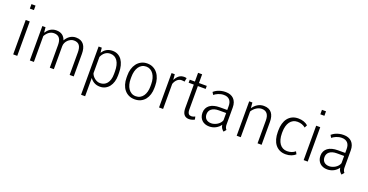

<svg xmlns="http://www.w3.org/2000/svg" viewBox="-36 -1642 5243 2732"><g transform="rotate(20 2585.5 -275.5)"><path d="M157.2 -693.4H95.7V-761.2H157.2ZM157.2 0H95.7V-521H157.2Z M396 -521 403.3 -440.4Q416.5 -459.5 431.9 -476.3Q447.3 -493.2 466.1 -505.4Q484.9 -517.6 507.6 -524.7Q530.3 -531.7 558.1 -531.7Q587.4 -531.7 610.6 -524.7Q633.8 -517.6 651.1 -504.4Q668.5 -491.2 680.4 -472.9Q692.4 -454.6 699.7 -432.1Q711.9 -453.1 727.3 -471.2Q742.7 -489.3 762 -502.7Q781.2 -516.1 804.7 -523.9Q828.1 -531.7 856 -531.7Q897.9 -531.7 927.5 -517.8Q957 -503.9 975.8 -478.8Q994.6 -453.6 1003.4 -418.7Q1012.2 -383.8 1012.2 -341.8V0H950.7V-341.8Q950.7 -375 944.8 -401.1Q939 -427.2 926.3 -445.1Q913.6 -462.9 892.6 -472.4Q871.6 -481.9 841.8 -481.9Q818.4 -481.9 795.2 -471.4Q772 -460.9 753.2 -442.6Q734.4 -424.3 722.9 -399.9Q711.4 -375.5 711.4 -347.7V0H649.9V-341.8Q649.9 -374 644 -400.1Q638.2 -426.3 625.2 -444.3Q612.3 -462.4 591.3 -472.2Q570.3 -481.9 540.5 -481.9Q499 -481.9 466.1 -458.3Q433.1 -434.6 409.2 -391.6V0H347.7V-521Z M1600.6 -227.1Q1600.6 -176.8 1587.6 -133.3Q1574.7 -89.8 1550.3 -58.1Q1525.9 -26.4 1490.5 -8.1Q1455.1 10.3 1410.6 10.3Q1360.4 10.3 1322.5 -11Q1284.7 -32.2 1261.2 -67.4V209.5H1199.7V-521H1247.6L1255.9 -445.3Q1308.1 -531.7 1409.7 -531.7Q1455.1 -531.7 1490.7 -512.9Q1526.4 -494.1 1550.8 -459.5Q1575.2 -424.8 1587.9 -376Q1600.6 -327.1 1600.6 -267.1ZM1539.6 -267.1Q1539.6 -317.9 1530 -357.9Q1520.5 -397.9 1501.7 -425.5Q1482.9 -453.1 1455.8 -467.8Q1428.7 -482.4 1393.6 -482.4Q1347.7 -482.4 1314 -456.5Q1280.3 -430.7 1261.2 -384.8V-139.2Q1267.1 -120.6 1280 -102.5Q1293 -84.5 1310.8 -70.1Q1328.6 -55.7 1350.1 -46.9Q1371.6 -38.1 1394.5 -38.1Q1426.3 -38.1 1452.9 -49.8Q1479.5 -61.5 1498.8 -85.2Q1518.1 -108.9 1528.8 -144.3Q1539.6 -179.7 1539.6 -227.1Z M1785.6 -240.7Q1785.6 -200.2 1795.2 -163.1Q1804.7 -126 1823.7 -97.9Q1842.8 -69.8 1870.8 -53.2Q1898.9 -36.6 1936.5 -36.6Q1973.6 -36.6 2001.7 -52.5Q2029.8 -68.4 2048.6 -95.7Q2067.4 -123 2076.9 -159.7Q2086.4 -196.3 2086.4 -237.8V-273.9Q2086.4 -319.8 2075.7 -358.6Q2064.9 -397.5 2045.2 -425.5Q2025.4 -453.6 1997.6 -469.2Q1969.7 -484.9 1935.5 -484.9Q1899.4 -484.9 1871.6 -469.2Q1843.8 -453.6 1824.7 -425.8Q1805.7 -397.9 1795.7 -359.1Q1785.6 -320.3 1785.6 -273.9ZM1724.6 -273.9Q1723.6 -325.2 1737.3 -371.8Q1751 -418.5 1777.8 -454.1Q1804.7 -489.7 1844.5 -510.7Q1884.3 -531.7 1935.5 -531.7Q1985.8 -531.7 2025.1 -511.7Q2064.5 -491.7 2091.6 -456.8Q2118.7 -421.9 2133.1 -375Q2147.5 -328.1 2147.5 -273.9V-237.8Q2147.5 -185.1 2133.5 -139.6Q2119.6 -94.2 2092.8 -60.8Q2065.9 -27.3 2026.6 -8.5Q1987.3 10.3 1936.5 10.3Q1885.7 10.3 1846.4 -8.5Q1807.1 -27.3 1780 -60.8Q1752.9 -94.2 1738.8 -140.1Q1724.6 -186 1724.6 -240.7Z M2519.5 -469.7Q2509.3 -471.7 2498.3 -473.1Q2487.3 -474.6 2473.1 -474.6Q2455.1 -474.6 2438.7 -467.5Q2422.4 -460.4 2408.7 -448Q2395 -435.5 2384 -418Q2373 -400.4 2365.7 -379.4V0H2304.2V-521H2353L2360.4 -436.5Q2381.3 -480 2413.6 -505.9Q2445.8 -531.7 2494.1 -531.7Q2502.9 -531.7 2513.7 -530Q2524.4 -528.3 2530.3 -526.4Z M2719.2 -653.3V-521H2837.4V-475.1H2719.2V-119.6Q2719.2 -95.7 2723.9 -80.3Q2728.5 -64.9 2736.1 -55.9Q2743.7 -46.9 2754.2 -43.5Q2764.6 -40 2776.4 -40Q2790.5 -40 2806.4 -44.7Q2822.3 -49.3 2833.5 -55.2L2842.8 -12.7Q2836.9 -8.8 2827.6 -4.6Q2818.4 -0.5 2807.4 2.7Q2796.4 5.9 2784.2 8.1Q2772 10.3 2759.3 10.3Q2732.9 10.3 2713.6 1.2Q2694.3 -7.8 2681.9 -24.7Q2669.4 -41.5 2663.6 -65.4Q2657.7 -89.4 2657.7 -119.1V-475.1H2579.6V-521H2657.7V-653.3Z M3077.1 -42Q3100.1 -42 3123.8 -49.6Q3147.5 -57.1 3168.5 -70.3Q3189.5 -83.5 3205.3 -102.1Q3221.2 -120.6 3228.5 -142.6V-252.4H3117.7Q3079.6 -252.4 3052 -243.7Q3024.4 -234.9 3006.3 -220Q2988.3 -205.1 2979.7 -184.8Q2971.2 -164.6 2971.2 -141.6Q2971.2 -119.6 2978 -101.3Q2984.9 -83 2998.3 -69.8Q3011.7 -56.6 3031.5 -49.3Q3051.3 -42 3077.1 -42ZM3284.2 9.3Q3266.6 -3.4 3252 -24.2Q3237.3 -44.9 3233.4 -76.2Q3220.2 -56.6 3202.4 -40.8Q3184.6 -24.9 3162.8 -13.4Q3141.1 -2 3116.5 4.2Q3091.8 10.3 3065.4 10.3Q3031.7 10.3 3003.2 0Q2974.6 -10.3 2954.1 -29.8Q2933.6 -49.3 2921.9 -77.4Q2910.2 -105.5 2910.2 -141.6Q2910.2 -179.2 2924.6 -208.5Q2939 -237.8 2965.6 -257.8Q2992.2 -277.8 3030.8 -288.1Q3069.3 -298.3 3117.7 -298.3H3228.5V-358.9Q3228.5 -385.7 3221.9 -408.7Q3215.3 -431.6 3200.9 -448.5Q3186.5 -465.3 3163.8 -474.6Q3141.1 -483.9 3108.9 -483.4Q3087.4 -483.4 3066.9 -478.8Q3046.4 -474.1 3028.1 -466.6Q3009.8 -459 2994.1 -449.7Q2978.5 -440.4 2966.8 -430.7L2943.8 -468.8Q2953.6 -477.1 2969.5 -488Q2985.4 -499 3007.6 -508.5Q3029.8 -518.1 3058.6 -524.7Q3087.4 -531.2 3123 -531.2Q3161.6 -531.2 3192.4 -520Q3223.1 -508.8 3244.9 -487.1Q3266.6 -465.3 3278.3 -433.1Q3290 -400.9 3290 -358.9V-94.7Q3290 -88.9 3291.3 -79.8Q3292.5 -70.8 3295.4 -61.3Q3298.3 -51.8 3303.2 -42.7Q3308.1 -33.7 3314.9 -27.3Z M3528.3 -521 3535.6 -436.5Q3548.8 -456.5 3565.9 -473.9Q3583 -491.2 3603.8 -504.2Q3624.5 -517.1 3648.7 -524.4Q3672.9 -531.7 3700.2 -531.7Q3742.7 -531.7 3772.5 -518.3Q3802.2 -504.9 3821 -480.2Q3839.8 -455.6 3848.6 -421.6Q3857.4 -387.7 3857.4 -346.7V0H3795.9V-346.2Q3795.9 -377.4 3789.6 -402.6Q3783.2 -427.7 3770 -445.3Q3756.8 -462.9 3736.1 -472.4Q3715.3 -481.9 3686.5 -481.9Q3667.5 -481.9 3647.5 -475.8Q3627.4 -469.7 3608.4 -458Q3589.4 -446.3 3572.3 -429.2Q3555.2 -412.1 3541.5 -390.1V0H3480V-521Z M4227.1 -38.6Q4263.2 -38.6 4293.9 -49.3Q4324.7 -60.1 4349.1 -80.6L4369.6 -42Q4345.2 -18.6 4307.1 -4.2Q4269 10.3 4222.7 10.3Q4169.9 10.3 4130.1 -9.3Q4090.3 -28.8 4064 -63.2Q4037.6 -97.7 4024.4 -145.3Q4011.2 -192.9 4011.2 -249V-275.4Q4011.2 -331.1 4024.7 -378.2Q4038.1 -425.3 4064.5 -459.2Q4090.8 -493.2 4130.4 -512.5Q4169.9 -531.7 4222.7 -531.7Q4269 -531.7 4306.6 -518.1Q4344.2 -504.4 4369.6 -481.4L4349.1 -440.4Q4324.7 -460.9 4293.9 -471.9Q4263.2 -482.9 4227.1 -482.9Q4190.9 -482.9 4162.4 -468Q4133.8 -453.1 4114 -425.8Q4094.2 -398.4 4083.7 -359.4Q4073.2 -320.3 4072.8 -271.5V-252.9Q4072.8 -203.6 4083.3 -164.1Q4093.8 -124.5 4113.5 -96.7Q4133.3 -68.8 4162.1 -53.7Q4190.9 -38.6 4227.1 -38.6Z M4555.7 -693.4H4494.1V-761.2H4555.7ZM4555.7 0H4494.1V-521H4555.7Z M4863.8 -42Q4886.7 -42 4910.4 -49.6Q4934.1 -57.1 4955.1 -70.3Q4976.1 -83.5 4991.9 -102.1Q5007.8 -120.6 5015.1 -142.6V-252.4H4904.3Q4866.2 -252.4 4838.6 -243.7Q4811 -234.9 4793 -220Q4774.9 -205.1 4766.4 -184.8Q4757.8 -164.6 4757.8 -141.6Q4757.8 -119.6 4764.6 -101.3Q4771.5 -83 4784.9 -69.8Q4798.3 -56.6 4818.1 -49.3Q4837.9 -42 4863.8 -42ZM5070.8 9.3Q5053.2 -3.4 5038.6 -24.2Q5023.9 -44.9 5020 -76.2Q5006.8 -56.6 4989 -40.8Q4971.2 -24.9 4949.5 -13.4Q4927.7 -2 4903.1 4.2Q4878.4 10.3 4852.1 10.3Q4818.4 10.3 4789.8 0Q4761.2 -10.3 4740.7 -29.8Q4720.2 -49.3 4708.5 -77.4Q4696.8 -105.5 4696.8 -141.6Q4696.8 -179.2 4711.2 -208.5Q4725.6 -237.8 4752.2 -257.8Q4778.8 -277.8 4817.4 -288.1Q4856 -298.3 4904.3 -298.3H5015.1V-358.9Q5015.1 -385.7 5008.5 -408.7Q5002 -431.6 4987.5 -448.5Q4973.1 -465.3 4950.4 -474.6Q4927.7 -483.9 4895.5 -483.4Q4874 -483.4 4853.5 -478.8Q4833 -474.1 4814.7 -466.6Q4796.4 -459 4780.8 -449.7Q4765.1 -440.4 4753.4 -430.7L4730.5 -468.8Q4740.2 -477.1 4756.1 -488Q4772 -499 4794.2 -508.5Q4816.4 -518.1 4845.2 -524.7Q4874 -531.2 4909.7 -531.2Q4948.2 -531.2 4979 -520Q5009.8 -508.8 5031.5 -487.1Q5053.2 -465.3 5064.9 -433.1Q5076.7 -400.9 5076.7 -358.9V-94.7Q5076.7 -88.9 5077.9 -79.8Q5079.1 -70.8 5082 -61.3Q5085 -51.8 5089.8 -42.7Q5094.7 -33.7 5101.6 -27.3Z"/></g></svg>

Font: Ufes Sans Light
Style: Regular
Weight: 200
Designer: Ricardo Esteves & Thais Bronze
Foundry: ProDesignUfes - Ricardo Esteves, Thais Bronze (This is a derivative work, based on Roboto family, by Christian Robertson
Version: Version 2.0